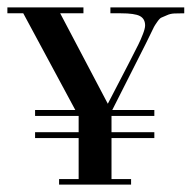

<svg xmlns="http://www.w3.org/2000/svg" viewBox="-20 -500 519 520"><path d="M479 -480V-464Q463 -464 452 -463.5Q441 -463 431.5 -458.5Q422 -454 417.5 -452.5Q413 -451 406 -441Q399 -431 397 -427Q395 -423 387 -406.5Q379 -390 375 -382L284 -202H398V-186H282V-142H398V-126H282V-15H335V0H140V-15H193V-126H75V-142H193V-186H75V-202H184L43 -464H0V-480H206V-464H143L272 -219L327 -325Q329 -329 339 -348.5Q349 -368 355 -380Q361 -392 367 -407.5Q373 -423 373 -431Q373 -449 359 -456.5Q345 -464 307 -464H279V-480Z"/></svg>

Font: Elsie Swash Caps
Style: Regular
Weight: 400
Designer: Alejandro Inler
Foundry: Alejandro Inler
Version: 1.001